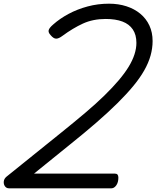

<svg xmlns="http://www.w3.org/2000/svg" viewBox="-38 -1023 849 1043"><path d="M11 0Q-3 0 -11 -11Q-19 -22 -17.5 -37Q-16 -52 -3 -63L295 -303Q367 -361 425.5 -410.5Q484 -460 529 -504Q574 -548 607 -587Q640 -626 661 -660.5Q682 -695 692.5 -727.5Q703 -760 703 -790Q703 -834 683.5 -863Q664 -892 627 -906Q590 -920 536 -920Q467 -920 412.5 -895Q358 -870 301 -828Q281 -813 267 -813Q253 -813 237 -832Q223 -847 226.5 -859.5Q230 -872 251 -890Q287 -922 334.5 -947.5Q382 -973 438 -988Q494 -1003 554 -1003Q605 -1003 648.5 -989Q692 -975 724 -948.5Q756 -922 773.5 -884.5Q791 -847 791 -800Q791 -761 780 -721.5Q769 -682 745.5 -640.5Q722 -599 685.5 -555Q649 -511 599.5 -462Q550 -413 485.5 -357Q421 -301 341 -237L147 -80H585Q596 -80 600.5 -74.5Q605 -69 605 -58Q605 -32 593.5 -16Q582 0 567 0Z"/></svg>

Font: Playwrite AU SA
Style: Regular
Weight: 400
Designer: Veronika Burian, José Scaglione
Foundry: TypeTogether
Version: Version 1.002